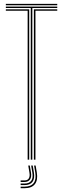

<svg xmlns="http://www.w3.org/2000/svg" viewBox="-20 -820 324 986"><path d="M138 0V-779H10V-786H274V-779H146V0ZM122 0V-765H10V-772H130V0ZM154 0V-772H274V-765H162V0ZM10 -793V-800H274V-793ZM155 30H163L169 65.5Q175.5 104.8 159.2 125.6Q143 146.5 106 146.5H86V138.5H106Q139 138.5 153 120Q167 101.5 161 65.5ZM125 30H133L139 65.5Q143 88.8 134.1 101.6Q125.2 114.5 106 114.5H86V106.5H106Q121.5 106.5 128 95.9Q134.5 85.2 131 65.5ZM140 30H148L154 65.5Q159.2 97 146.9 113.8Q134.5 130.5 106 130.5H86V122.5H106Q130.5 122.5 140.6 108.1Q150.8 93.8 146 65.5Z"/></svg>

Font: Big Shoulders Inline Text Thin Thin
Style: Regular
Weight: 250
Version: Version 2.002